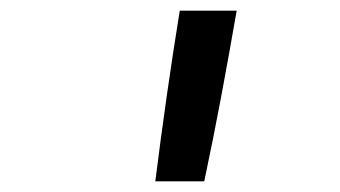

<svg xmlns="http://www.w3.org/2000/svg" viewBox="-20 -792 640 361"><path d="M272 -451Q282 -531 293.5 -611.5Q305 -692 318 -772H425Q411 -691 396 -611Q381 -531 364 -451Z"/></svg>

Font: Iosevka Slab MdExObl
Style: Regular
Weight: 500
Width: 7
Italic angle: -9°
Monospace: yes
Designer: Belleve Invis
Foundry: Belleve Invis
Version: Version 11.1.1; ttfautohint (v1.8.3)